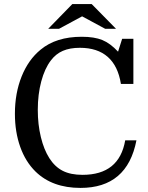

<svg xmlns="http://www.w3.org/2000/svg" viewBox="-20 -910 724 940"><path d="M371 -676Q322 -676 287.5 -661Q253 -646 229 -614Q199 -575 182 -511.5Q165 -448 165 -372Q165 -301 180 -239Q195 -177 222 -135Q249 -93 287.5 -73.5Q326 -54 384 -54Q564 -54 593 -223H648Q603 10 374 10Q236 10 154 -70Q105 -118 79 -191Q53 -264 53 -353Q53 -454 86 -536Q119 -618 179 -667Q255 -730 380 -730Q442 -730 481 -714Q520 -698 558 -657L578 -720H633V-499H572Q558 -587 507.5 -631.5Q457 -676 371 -676ZM548 -769 429 -890H334L216 -769H269L382 -830L495 -769Z"/></svg>

Font: Domine
Style: Regular
Weight: 400
Designer: Pablo Impallari, Rodrigo Fuenzalida, Brenda Gallo
Foundry: Pablo Impallari, Rodrigo Fuenzalida, Brenda Gallo
Version: Version 2.000;September 19, 2022;FontCreator 14.0.0.2877 64-